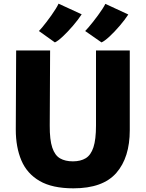

<svg xmlns="http://www.w3.org/2000/svg" viewBox="-20 -1018 793 1046"><path d="M380 8Q265 8 196 -32Q127 -72 96.5 -144Q66 -216 66 -312L68 -743H253L251 -334Q250.5 -256 264.8 -213.8Q279 -171.5 307.2 -155.2Q335.5 -139 377 -139Q419 -139 447 -156Q475 -173 489 -215.5Q503 -258 503 -334V-743H687V-309Q687 -160 613.8 -76Q540.5 8 380 8ZM279 -787 192 -849Q198 -854.5 209 -867.8Q220 -881 233.2 -898.2Q246.5 -915.5 259.8 -934.2Q273 -953 283.5 -969.8Q294 -986.5 299 -998L425 -940Q405 -909.5 376.8 -876.8Q348.5 -844 321.8 -819Q295 -794 279 -787ZM533 -787 444 -849Q450 -854.5 461.2 -867.8Q472.5 -881 486.2 -898.2Q500 -915.5 513.5 -934Q527 -952.5 537.8 -969Q548.5 -985.5 554 -997L679 -939Q660 -910 632 -877.2Q604 -844.5 576.8 -819.2Q549.5 -794 533 -787Z"/></svg>

Font: Koeln Type Sans ExtraBold
Style: Regular
Weight: 800
Designer: Eben Sorkin
Foundry: Eben Sorkin
Version: Version 2.001